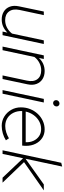

<svg xmlns="http://www.w3.org/2000/svg" viewBox="744 -1496 761 2290"><g transform="rotate(90 1125.0 -350.5)"><path d="M212 10Q157 10 116.5 -15.5Q76 -41 59 -87.5Q42 -134 55 -195L117 -492H160L98 -202Q82 -124 116 -77.5Q150 -31 220 -31Q267 -31 309 -53Q351 -75 380 -113L461 -492H504L399 0H356L368 -58Q302 10 212 10Z M535 0 640 -492H683L671 -434Q736 -502 827 -502Q883 -502 923 -476.5Q963 -451 980.5 -405Q998 -359 985 -297L922 0H879L941 -291Q958 -369 924 -415Q890 -461 819 -461Q772 -461 730 -439.5Q688 -418 659 -380L578 0Z M1054 0 1159 -492H1202L1097 0ZM1208 -603Q1194 -603 1184 -613Q1174 -623 1174 -638Q1174 -650 1179.5 -659Q1185 -668 1194.5 -673.5Q1204 -679 1215 -679Q1229 -679 1239 -669Q1249 -659 1249 -645Q1249 -633 1243.5 -623.5Q1238 -614 1228.5 -608.5Q1219 -603 1208 -603Z M1480 10Q1420 10 1370 -20.5Q1320 -51 1290 -103Q1260 -155 1260 -219Q1260 -278 1280.5 -329Q1301 -380 1337 -419Q1373 -458 1421 -480Q1469 -502 1523 -502Q1581 -502 1625 -473Q1669 -444 1694 -394Q1719 -344 1719 -280Q1719 -275 1718 -257.5Q1717 -240 1716 -234H1304Q1302 -176 1324.5 -130Q1347 -84 1388 -58Q1429 -32 1482 -32Q1521 -32 1558.5 -44Q1596 -56 1629 -76L1653 -40Q1616 -16 1570.5 -3Q1525 10 1480 10ZM1310 -276H1676Q1678 -326 1659.5 -367.5Q1641 -409 1605 -434.5Q1569 -460 1519 -460Q1468 -460 1425 -436Q1382 -412 1352 -370.5Q1322 -329 1310 -276Z M1772 0 1921 -700 1966 -711 1873 -274 2179 -492H2250L1913 -256L2158 0H2099L1867 -245L1815 0Z"/></g></svg>

Font: Red Hat Display VF
Style: Italic
Weight: 300
Italic angle: -12°
Designer: Pentagram, MCKL
Foundry: Pentagram, MCKL
Version: Version 1.023